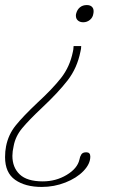

<svg xmlns="http://www.w3.org/2000/svg" viewBox="-42 -500 470 759"><path d="M258 -438Q258 -443 259 -446Q263 -462 274 -471Q285 -480 301 -480Q314 -480 321 -473.5Q328 -467 328 -456Q328 -450 327 -446Q325 -431 313.5 -421.5Q302 -412 287 -412Q274 -412 266 -419Q258 -426 258 -438ZM-22 121Q-22 98 -18 78Q-9 32 20 -4Q49 -40 105 -93Q165 -148 199.5 -192Q234 -236 246 -295Q248 -301 249 -318H279Q279 -307 276 -296Q263 -231 225.5 -182.5Q188 -134 124 -74Q72 -25 45.5 7Q19 39 12 77Q7 99 7 116Q7 162 36 189.5Q65 217 127 217Q179 217 221.5 191.5Q264 166 272 131Q274 119 279.5 110.5Q285 102 299 102Q315 102 315 119Q315 148 288 176Q261 204 216.5 221.5Q172 239 123 239Q58 239 18 211Q-22 183 -22 121Z"/></svg>

Font: Taviraj Thin
Style: Italic
Weight: 250
Italic angle: -12°
Designer: Katatrad Team
Foundry: CadsonDemak
Version: Version 1.001